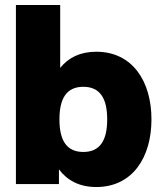

<svg xmlns="http://www.w3.org/2000/svg" viewBox="-20 -740 653 772"><path d="M44 0H217V-59C250 -15 299 12 367 12C512 12 589 -106 589 -260C589 -414 512 -532 367 -532C302 -532 255 -508 222 -467V-720H44ZM219 -260C219 -342 246 -391 315 -391C384 -391 411 -342 411 -260C411 -178 384 -129 315 -129C246 -129 219 -178 219 -260Z"/></svg>

Font: Aspekta 850
Style: Regular
Weight: 850
Designer: Ivo Dolenc
Version: Version 2.000